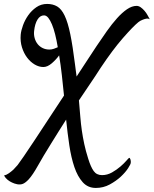

<svg xmlns="http://www.w3.org/2000/svg" viewBox="-70 -762 773 966"><path d="M683.6 -665Q675.8 -669.9 665.5 -668Q655.3 -666 646.5 -662.1Q635.7 -658.2 626 -650.4Q599.6 -628.9 548.3 -570.3Q497.1 -511.7 436.5 -420.9Q411.1 -380.9 383.3 -340.3Q355.5 -299.8 327.1 -256.8Q331.1 -211.9 334 -175.3Q336.9 -138.7 341.8 -105Q346.7 -71.3 354 -37.1Q361.3 -2.9 374 37.1Q386.7 78.1 401.4 98.6Q416 119.1 443.4 119.1Q469.7 119.1 493.7 105.5Q517.6 91.8 536.1 75.7Q554.7 59.6 566.4 45.9Q578.1 32.2 580.1 32.2Q584 32.2 586.4 40.5Q588.9 48.8 587.9 56.6Q587.9 63.5 574.7 84Q561.5 104.5 538.1 126.5Q514.6 148.4 482.4 166Q450.2 183.6 412.1 183.6Q372.1 183.6 346.2 154.8Q320.3 126 304.2 78.6Q288.1 31.2 278.8 -30.8Q269.5 -92.8 262.7 -160.2Q244.1 -130.9 225.6 -101.6Q207 -72.3 188.5 -42Q146.5 25.4 120.6 71.8Q94.7 118.2 74.2 140.6Q58.6 157.2 45.9 162.6Q33.2 168 16.6 165Q2 162.1 -9.8 156.2Q-20.5 151.4 -31.2 143.1Q-42 134.8 -49.8 121.1Q-37.1 118.2 -24.9 109.4Q-12.7 100.6 -2.9 91.8Q7.8 81.1 18.6 68.4Q26.4 58.6 49.8 24.4Q73.2 -9.8 105.5 -58.6Q137.7 -107.4 175.8 -165.5Q213.9 -223.6 252 -281.2Q247.1 -332 241.2 -383.8Q235.4 -435.5 227.5 -483.4Q212.9 -462.9 190.9 -443.8Q168.9 -424.8 148.4 -424.8Q126 -424.8 104.5 -437.5Q83 -450.2 66.4 -472.2Q49.8 -494.1 40.5 -523.9Q31.2 -553.7 34.2 -587.9Q36.1 -608.4 45.9 -635.3Q55.7 -662.1 72.3 -685.5Q88.9 -709 112.8 -725.6Q136.7 -742.2 167 -742.2Q196.3 -742.2 217.8 -729.5Q239.3 -716.8 255.4 -683.1Q271.5 -649.4 283.7 -589.8Q295.9 -530.3 307.6 -436.5Q309.6 -420.9 311.5 -406.2Q313.5 -391.6 315.4 -377Q348.6 -428.7 375.5 -468.8Q402.3 -508.8 416 -530.3Q441.4 -568.4 467.3 -605Q493.2 -641.6 518.6 -669.9Q543.9 -698.2 568.8 -715.3Q593.8 -732.4 617.2 -732.4Q627.9 -732.4 638.2 -725.1Q648.4 -717.8 657.2 -707.5Q666 -697.3 672.4 -685.5Q678.7 -673.8 683.6 -665ZM178.7 -512.7Q189.5 -512.7 201.2 -516.6Q212.9 -520.5 220.7 -524.4Q214.8 -559.6 207.5 -588.9Q200.2 -618.2 191.4 -639.2Q182.6 -660.2 172.9 -672.4Q163.1 -684.6 151.4 -684.6Q131.8 -684.6 118.7 -663.6Q105.5 -642.6 101.6 -605.5Q99.6 -586.9 104.5 -569.8Q109.4 -552.7 119.6 -540Q129.9 -527.3 145 -520Q160.2 -512.7 178.7 -512.7Z"/></svg>

Font: Satisfy
Style: Regular
Weight: 400
Designer: Font Diner, Inc
Foundry: Font Diner, Inc
Version: Version 1.001